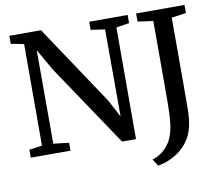

<svg xmlns="http://www.w3.org/2000/svg" viewBox="-95 -858 1327 1153"><g transform="rotate(-10 569.0 -281.5)"><path d="M33 0V-48.5L111.5 -59.5L112 -678.5Q100 -681.5 86.8 -684Q73.5 -686.5 60 -689.2Q46.5 -692 33 -693.5V-743H226L549.5 -258L607 -150L606 -681L520 -693.5V-743H754.5V-693.5L675 -681L674.5 0H589.5L254.5 -499L180 -629L180.5 -59L275 -48.5V0ZM751 138Q778.5 130 803.8 112.8Q829 95.5 848.8 69.5Q868.5 43.5 879.5 9Q888 -16.5 892.2 -46.2Q896.5 -76 898.2 -120Q900 -164 900 -231V-680.5L806 -693.5V-743H1101V-693.5L1012.5 -681V-273Q1012.5 -187.5 1011.8 -124.2Q1011 -61 1001 -18.5Q988.5 37 955.8 78.2Q923 119.5 876.8 145.2Q830.5 171 778 180Z"/></g></svg>

Font: Merriweather 28pt Medium
Style: Regular
Weight: 500
Version: Version 2.100